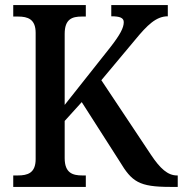

<svg xmlns="http://www.w3.org/2000/svg" viewBox="-20 -734 718 754"><path d="M32 0H317V-45H303C265 -45 234 -55 234 -113V-259L301 -333L450 -100C498 -20 526 0 649 0H678V-45H675C639 -45 609 -72 573 -126L378 -419L511 -578C558 -635 593 -670 639 -670V-714H417V-670C451 -670 466 -664 466 -647C466 -625 452 -598 413 -548L234 -322V-601C234 -659 263 -669 301 -669H317V-714H32V-669H51C89 -669 120 -659 120 -605V-109C120 -54 88 -45 50 -45H32Z"/></svg>

Font: Noto Serif Bengali SemiCondensed
Style: Regular
Weight: 400
Width: 4
Designer: Juan Bruce, Universal Thirst, Indian Type Foundry and the Monotype Design Team.
Foundry: Monotype Imaging Inc.
Version: Version 2.003